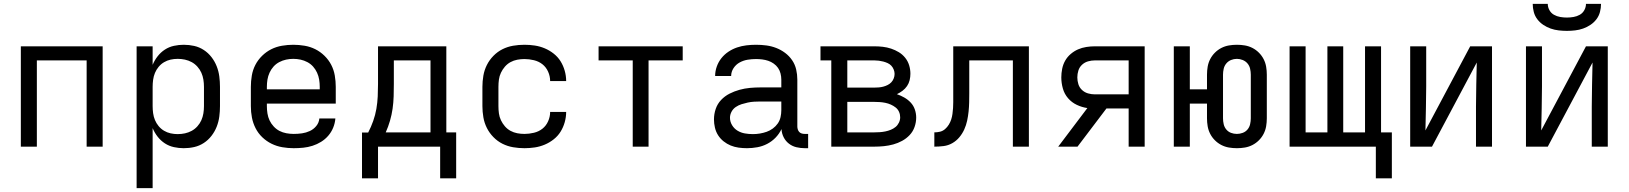

<svg xmlns="http://www.w3.org/2000/svg" viewBox="-20 -760 8440 995"><path d="M88 0V-520H512V0H429V-447H171V0Z M688 215V-520H771V-424Q781 -448 797 -468.5Q813 -489 834.5 -503Q856 -517 881.5 -522.5Q907 -528 932 -528Q960 -528 986.5 -522Q1013 -516 1036 -501Q1059 -486 1076 -464Q1093 -442 1103 -416.5Q1113 -391 1116.5 -364Q1120 -337 1120 -310V-210Q1120 -183 1116.5 -156Q1113 -129 1103 -103.5Q1093 -78 1076 -56Q1059 -34 1036 -19Q1013 -4 986.5 2Q960 8 932 8Q907 8 881.5 2.5Q856 -3 834.5 -17Q813 -31 797 -51.5Q781 -72 771 -96V215ZM901 -65Q920 -65 938.5 -69Q957 -73 973.5 -82Q990 -91 1003 -105.5Q1016 -120 1023.5 -137Q1031 -154 1034 -172.5Q1037 -191 1037 -210V-310Q1037 -329 1034 -347.5Q1031 -366 1023.5 -383Q1016 -400 1003 -414.5Q990 -429 973.5 -438Q957 -447 938.5 -451Q920 -455 901 -455Q882 -455 864 -451Q846 -447 830 -437.5Q814 -428 802 -413.5Q790 -399 783 -382Q776 -365 773.5 -346.5Q771 -328 771 -310V-210Q771 -192 773.5 -173.5Q776 -155 783 -138Q790 -121 802 -106.5Q814 -92 830 -82.5Q846 -73 864 -69Q882 -65 901 -65Z M1502 8Q1473 8 1443.5 3Q1414 -2 1387.5 -15Q1361 -28 1339.5 -48.5Q1318 -69 1304.5 -95.5Q1291 -122 1285.5 -151Q1280 -180 1280 -210V-310Q1280 -339 1285 -368.5Q1290 -398 1303.5 -424Q1317 -450 1338.5 -471Q1360 -492 1386 -505Q1412 -518 1441.5 -523Q1471 -528 1500 -528Q1529 -528 1558.5 -523Q1588 -518 1614 -505Q1640 -492 1661.5 -471Q1683 -450 1696.5 -424Q1710 -398 1715 -368.5Q1720 -339 1720 -310V-223H1363V-210Q1363 -191 1366 -172Q1369 -153 1377 -136Q1385 -119 1398.5 -104.5Q1412 -90 1428.5 -81.5Q1445 -73 1464 -69.5Q1483 -66 1502 -66Q1524 -66 1545 -69Q1566 -72 1585.5 -81Q1605 -90 1619 -107Q1633 -124 1635 -146H1718Q1716 -121 1706.5 -98Q1697 -75 1681 -56.5Q1665 -38 1644 -25Q1623 -12 1599.5 -4.5Q1576 3 1551.5 5.5Q1527 8 1502 8ZM1363 -297H1637V-310Q1637 -329 1634 -347.5Q1631 -366 1623 -383.5Q1615 -401 1602.5 -415Q1590 -429 1573 -438Q1556 -447 1537.5 -451Q1519 -455 1500 -455Q1481 -455 1462.5 -451Q1444 -447 1427 -438Q1410 -429 1397.5 -415Q1385 -401 1377 -383.5Q1369 -366 1366 -347.5Q1363 -329 1363 -310Z M1856 164V-73H1888Q1903 -102 1914 -133Q1925 -164 1930.5 -196Q1936 -228 1937.5 -260.5Q1939 -293 1939 -325V-520H2293V-74H2344V164H2261V0H1939V164ZM1979 -74H2211V-447H2021V-325Q2021 -293 2020 -260.5Q2019 -228 2014.5 -196.5Q2010 -165 2001 -134Q1992 -103 1979 -74Z M2698 8Q2668 8 2639 3Q2610 -2 2584 -15Q2558 -28 2537 -49.5Q2516 -71 2503 -97Q2490 -123 2485 -152Q2480 -181 2480 -210V-310Q2480 -339 2485 -368Q2490 -397 2503 -423Q2516 -449 2537 -470.5Q2558 -492 2584 -505Q2610 -518 2639 -523Q2668 -528 2698 -528Q2725 -528 2751.5 -524Q2778 -520 2803 -509.5Q2828 -499 2849.5 -482Q2871 -465 2885 -442.5Q2899 -420 2906.5 -393.5Q2914 -367 2914 -340H2831Q2831 -365 2820.5 -388.5Q2810 -412 2791 -427Q2772 -442 2747 -448Q2722 -454 2698 -454Q2679 -454 2660.5 -450.5Q2642 -447 2625.5 -438Q2609 -429 2596.5 -414.5Q2584 -400 2576 -383Q2568 -366 2565.5 -347.5Q2563 -329 2563 -310V-210Q2563 -191 2565.5 -172.5Q2568 -154 2576 -137Q2584 -120 2596.5 -105.5Q2609 -91 2625.5 -82Q2642 -73 2660.5 -69.5Q2679 -66 2698 -66Q2722 -66 2747 -72Q2772 -78 2791 -93Q2810 -108 2820.5 -131.5Q2831 -155 2831 -180H2914Q2914 -153 2906.5 -126.5Q2899 -100 2885 -77.5Q2871 -55 2849.5 -38Q2828 -21 2803 -10.5Q2778 0 2751.5 4Q2725 8 2698 8Z M3259 0V-447H3082V-520H3518V-447H3341V0Z M3851 8Q3829 8 3807.5 5Q3786 2 3766.5 -6Q3747 -14 3730 -27.5Q3713 -41 3701.5 -59Q3690 -77 3685 -98.5Q3680 -120 3680 -141Q3680 -169 3689 -195.5Q3698 -222 3717 -242Q3736 -262 3760.5 -274.5Q3785 -287 3812 -294.5Q3839 -302 3866.5 -304.5Q3894 -307 3921 -307H4029V-347Q4029 -363 4025 -379Q4021 -395 4012 -408Q4003 -421 3989.5 -430.5Q3976 -440 3961 -445Q3946 -450 3930 -452Q3914 -454 3898 -454Q3876 -454 3854.5 -450.5Q3833 -447 3813.5 -436.5Q3794 -426 3781.5 -407Q3769 -388 3769 -366H3686Q3686 -391 3694.5 -415Q3703 -439 3718.5 -458.5Q3734 -478 3755 -492Q3776 -506 3799.5 -514Q3823 -522 3848 -525Q3873 -528 3898 -528Q3925 -528 3951.5 -524.5Q3978 -521 4002.5 -511.5Q4027 -502 4048.5 -486Q4070 -470 4085 -448Q4100 -426 4106 -400Q4112 -374 4112 -347V-104Q4112 -97 4114.5 -89Q4117 -81 4122.5 -75.5Q4128 -70 4135.5 -68Q4143 -66 4151 -66H4168V8H4151Q4129 8 4107.5 3Q4086 -2 4068.5 -15.5Q4051 -29 4041 -49Q4031 -69 4030 -91Q4018 -66 3999 -46.5Q3980 -27 3956 -14.5Q3932 -2 3905 3Q3878 8 3851 8ZM3882 -65Q3900 -65 3918 -68Q3936 -71 3953 -77Q3970 -83 3985 -94Q4000 -105 4010.5 -120Q4021 -135 4025 -153Q4029 -171 4029 -189V-234H3921Q3905 -234 3888 -233Q3871 -232 3855 -228.5Q3839 -225 3823 -220Q3807 -215 3793 -205.5Q3779 -196 3771 -181Q3763 -166 3763 -150Q3763 -129 3774 -111Q3785 -93 3802.5 -82.5Q3820 -72 3840.5 -68.5Q3861 -65 3882 -65Z M4288 0V-447H4232V-520H4511Q4533 -520 4555 -517.5Q4577 -515 4598 -508Q4619 -501 4638 -489.5Q4657 -478 4671 -460.5Q4685 -443 4691.5 -421.5Q4698 -400 4698 -378Q4698 -361 4694 -344.5Q4690 -328 4680.5 -314Q4671 -300 4657 -289.5Q4643 -279 4628 -272Q4648 -265 4666.5 -254.5Q4685 -244 4699.5 -228.5Q4714 -213 4721 -192.5Q4728 -172 4728 -151Q4728 -126 4719.5 -102Q4711 -78 4694 -60Q4677 -42 4655 -30Q4633 -18 4609 -11.5Q4585 -5 4560.5 -2.5Q4536 0 4511 0ZM4371 -306H4511Q4523 -306 4534.5 -307Q4546 -308 4557.5 -311Q4569 -314 4580 -319.5Q4591 -325 4599 -333.5Q4607 -342 4611.5 -353.5Q4616 -365 4616 -377Q4616 -388 4611.5 -399.5Q4607 -411 4599 -419.5Q4591 -428 4580 -433Q4569 -438 4557.5 -441Q4546 -444 4534.5 -445.5Q4523 -447 4511 -447H4371ZM4371 -74H4511Q4525 -74 4539.5 -75Q4554 -76 4568.5 -79Q4583 -82 4596.5 -87.5Q4610 -93 4621 -102Q4632 -111 4638.5 -124.5Q4645 -138 4645 -152Q4645 -167 4639 -180.5Q4633 -194 4621.5 -203Q4610 -212 4596.5 -218Q4583 -224 4568.5 -227Q4554 -230 4539.5 -231Q4525 -232 4511 -232H4371Z M4822 0V-74Q4837 -74 4851.5 -77.5Q4866 -81 4877.5 -91Q4889 -101 4897 -114Q4905 -127 4909.5 -141Q4914 -155 4916 -170Q4918 -185 4919 -200Q4920 -215 4920 -230Q4920 -245 4920 -260V-520H5312V0H5229V-447H5003V-277Q5003 -254 5002.5 -230Q5002 -206 4999.5 -182Q4997 -158 4992 -134.5Q4987 -111 4977 -89Q4967 -67 4951.5 -48.5Q4936 -30 4915 -18Q4894 -6 4870 -3Q4846 0 4822 0Z M5464 0 5615 -200Q5587 -204 5560.5 -216.5Q5534 -229 5515 -251Q5496 -273 5488 -301.5Q5480 -330 5480 -359Q5480 -381 5484.5 -403.5Q5489 -426 5500 -445.5Q5511 -465 5528.5 -480Q5546 -495 5566.5 -504Q5587 -513 5609.5 -516.5Q5632 -520 5654 -520H5912V0H5829V-198H5714L5564 0ZM5654 -271H5829V-447H5654Q5636 -447 5618.5 -442Q5601 -437 5587.5 -424.5Q5574 -412 5568.5 -394.5Q5563 -377 5563 -359Q5563 -341 5568.5 -323.5Q5574 -306 5587.5 -293.5Q5601 -281 5618.5 -276Q5636 -271 5654 -271Z M6390 8Q6369 8 6348.5 4.5Q6328 1 6309.5 -8.5Q6291 -18 6276 -33Q6261 -48 6251.5 -66.5Q6242 -85 6238.5 -105.5Q6235 -126 6235 -147V-223H6146V0H6063V-520H6146V-297H6235V-373Q6235 -394 6238.5 -414.5Q6242 -435 6251.5 -453.5Q6261 -472 6276 -487Q6291 -502 6309.5 -511.5Q6328 -521 6348.5 -524.5Q6369 -528 6390 -528Q6411 -528 6431.5 -524.5Q6452 -521 6470.5 -511.5Q6489 -502 6504 -487Q6519 -472 6528.5 -453.5Q6538 -435 6541.5 -414.5Q6545 -394 6545 -373V-147Q6545 -126 6541.5 -105.5Q6538 -85 6528.5 -66.5Q6519 -48 6504 -33Q6489 -18 6470.5 -8.5Q6452 1 6431.5 4.5Q6411 8 6390 8ZM6390 -66Q6405 -66 6420 -71.5Q6435 -77 6445 -89Q6455 -101 6458.5 -116.5Q6462 -132 6462 -147V-373Q6462 -388 6458.5 -403.5Q6455 -419 6445 -431Q6435 -443 6420 -449Q6405 -455 6390 -455Q6374 -455 6359.5 -449Q6345 -443 6335 -431Q6325 -419 6321.5 -403.5Q6318 -388 6318 -373V-147Q6318 -132 6321.5 -116.5Q6325 -101 6335 -89Q6345 -77 6359.5 -71.5Q6374 -66 6390 -66Z M7110 164V0H6663V-520H6746V-74H6859V-520H6941V-74H7054V-520H7137V-74H7193V164Z M7288 0V-520H7371V-312Q7371 -255 7369.5 -198Q7368 -141 7367 -84L7599 -520H7712V0H7629V-208Q7629 -265 7630.5 -322Q7632 -379 7633 -436L7401 0Z M7888 0V-520H7971V-312Q7971 -255 7969.5 -198Q7968 -141 7967 -84L8199 -520H8312V0H8229V-208Q8229 -265 8230.5 -322Q8232 -379 8233 -436L8001 0ZM8100 -600Q8079 -600 8057.5 -602.5Q8036 -605 8016 -612Q7996 -619 7978 -631Q7960 -643 7947 -660Q7934 -677 7928.5 -698Q7923 -719 7923 -740H8001Q8001 -723 8009.5 -707.5Q8018 -692 8033 -683.5Q8048 -675 8065.5 -672Q8083 -669 8100 -669Q8117 -669 8134.5 -672Q8152 -675 8167 -683.5Q8182 -692 8190.5 -707.5Q8199 -723 8199 -740H8277Q8277 -719 8271.5 -698Q8266 -677 8253 -660Q8240 -643 8222 -631Q8204 -619 8184 -612Q8164 -605 8142.5 -602.5Q8121 -600 8100 -600Z"/></svg>

Font: Nova
Style: Regular
Weight: 400
Monospace: yes
Designer: Belleve Invis
Foundry: Belleve Invis
Version: Version 24.1.4; ttfautohint (v1.8.4)